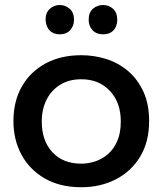

<svg xmlns="http://www.w3.org/2000/svg" viewBox="-20 -762 666 786"><path d="M313 4.5Q226 4.5 163.8 -31.2Q101.5 -67 68.2 -128.2Q35 -189.5 35 -266.5Q35 -347 69.2 -407.5Q103.5 -468 166 -502Q228.5 -536 313 -536Q364.5 -536 413.8 -520.8Q463 -505.5 502.8 -472.5Q542.5 -439.5 567.5 -386Q590.5 -335 590.5 -266.5Q590.5 -181 553.5 -120.2Q516.5 -59.5 453.5 -27.5Q390.5 4.5 313 4.5ZM313 -92Q341 -92 369.5 -101.2Q398 -110.5 421.8 -131Q445.5 -151.5 460 -184.5Q474.5 -217.5 474.5 -265Q474.5 -342.5 429.8 -390Q385 -437.5 313 -437.5Q262 -437.5 225.8 -414.8Q189.5 -392 170.2 -353Q151 -314 151 -265Q151 -185.5 194.5 -138.8Q238 -92 313 -92ZM224.5 -621.5Q199 -621.5 183.8 -636.5Q168.5 -651.5 166.5 -681Q166.5 -710 183.8 -725.8Q201 -741.5 224.5 -741.5Q247 -741.5 265 -726.2Q283 -711 283 -681Q283 -656 267.5 -638.8Q252 -621.5 224.5 -621.5ZM401.5 -621.5Q374.5 -621.5 358.8 -638.5Q343 -655.5 343 -681Q343 -711.5 360.8 -726.5Q378.5 -741.5 401.5 -741.5Q425.5 -741.5 442.8 -726Q460 -710.5 460 -681Q460 -666 454 -652.2Q448 -638.5 435.2 -630Q422.5 -621.5 401.5 -621.5Z"/></svg>

Font: Argentum Novus Medium
Style: Regular
Weight: 500
Designer: Julieta Ulanovsky (font) & Cristiano Sobral (main changes)
Foundry: Julieta Ulanovsky (font) & Cristiano Sobral (main changes)
Version: Version 3.00;November 27, 2020;FontCreator 13.0.0.2655 64-bi